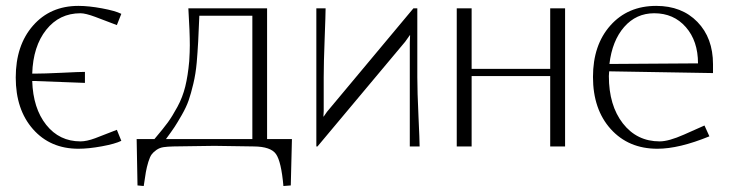

<svg xmlns="http://www.w3.org/2000/svg" viewBox="-20 -495 2466 649"><path d="M390.1 -448.2 375 -410.2 301.8 -438Q269 -450.2 252 -450.2Q180.7 -450.2 136.2 -394.3Q91.8 -338.4 88.9 -246.1H96.2Q128.4 -246.1 188.5 -249Q248.5 -252 267.1 -252V-214.8L96.2 -221.2H88.9Q91.8 -128.9 136.2 -73Q180.7 -17.1 252 -17.1Q272.9 -17.1 301.8 -27.8L375 -56.2L390.1 -19Q369.6 -8.8 324.7 -0.5Q279.8 7.8 245.1 7.8Q149.9 7.8 91.6 -58.3Q33.2 -124.5 33.2 -232.9Q33.2 -341.8 91.6 -408.4Q149.9 -475.1 245.1 -475.1Q279.8 -475.1 324.7 -466.8Q369.6 -458.5 390.1 -448.2Z M619.6 -288.1Q621.6 -320.3 621.6 -341.8Q621.6 -386.2 616.7 -466.8H882.8V-24.9H966.8L962.9 131.8L938 133.8Q930.7 50.8 912.8 25.6Q895 0.5 837.9 0L704.6 -2L565.9 0Q545.9 0.5 532.7 2.4Q519.5 4.4 509 11.7Q498.5 19 492.7 26.9Q486.8 34.7 481.4 52.2Q476.1 69.8 473.1 86.4Q470.2 103 465.8 133.8L444.8 131.8L441.9 -24.9H502Q532.2 -60.5 547.4 -81.3Q562.5 -102.1 579.8 -134Q597.2 -166 606.2 -202.4Q615.2 -238.8 619.6 -288.1ZM541 -24.9H833V-441.9H653.8Q650.4 -346.2 645 -284.2Q641.6 -245.6 633.5 -211.9Q625.5 -178.2 617.7 -155.8Q609.9 -133.3 594.5 -106.4Q579.1 -79.6 570.1 -65.9Q561 -52.2 541 -24.9Z M1390.6 -466.8V-233.9Q1390.6 -186.5 1394.5 -103Q1398.4 -19.5 1398.4 0H1365.2V-235.8V-351.1L1366.2 -376H1365.2L1349.6 -354L1053.2 0H1049.3V-466.8H1080.6Q1080.6 -447.3 1077.4 -364.3Q1074.2 -281.2 1074.2 -233.9V-119.1L1073.2 -101.1H1074.2L1085.4 -117.2L1377.4 -466.8Z M1523.9 -466.8H1574.2V-262.2H1839.8V-466.8H1890.1V0H1839.8V-237.8H1574.2V0H1523.9Z M2039.1 -253.9Q2039.1 -251.5 2038.6 -246.1Q2038.1 -240.7 2038.1 -237.8Q2038.1 -138.7 2085.4 -77.9Q2132.8 -17.1 2210 -17.1Q2240.2 -17.1 2292 -40L2361.3 -70.8L2377.9 -34.2Q2275.4 7.8 2202.1 7.8Q2104.5 7.8 2044.4 -58.8Q1984.4 -125.5 1984.4 -234.9Q1984.4 -342.8 2043.2 -408.9Q2102.1 -475.1 2198.2 -475.1Q2284.7 -475.1 2337.4 -420.9Q2390.1 -366.7 2390.1 -277.8V-248ZM2040 -278.8 2339.4 -280.8Q2339.4 -356.4 2298.3 -403.3Q2257.3 -450.2 2191.4 -450.2Q2130.4 -450.2 2089.8 -403.8Q2049.3 -357.4 2040 -278.8Z"/></svg>

Font: Resagokr
Style: Light
Weight: 300
Designer: gluk
Foundry: gluk
Version: Version 0.95